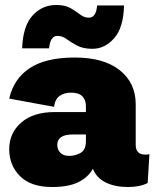

<svg xmlns="http://www.w3.org/2000/svg" viewBox="-20 -741 620 771"><path d="M325 -314Q325 -340 310.5 -354.5Q296 -369 266 -369Q238 -369 219.5 -356Q201 -343 197 -312L17 -345Q35 -425 99.5 -467.5Q164 -510 280 -510Q397 -510 461 -459Q525 -408 525 -322V-159Q525 -120 564 -120Q572 -120 580 -122L573 -6Q541 10 494 10Q442 10 405 -8Q368 -26 353 -63Q334 -29 294.5 -9.5Q255 10 190 10Q104 10 60.5 -33.5Q17 -77 17 -142Q17 -207 65.5 -249Q114 -291 199 -291H325ZM258 -115Q282 -115 303.5 -127Q325 -139 325 -174V-201H272Q210 -201 210 -159Q210 -141 222 -128Q234 -115 258 -115ZM478 -719Q476 -630 438.5 -587.5Q401 -545 351 -545Q314 -545 289.5 -558Q265 -571 247.5 -584Q230 -597 211 -597Q182 -597 177 -547H69Q72 -636 110.5 -678.5Q149 -721 206 -721Q242 -721 264 -708Q286 -695 302 -682.5Q318 -670 337 -670Q366 -670 370 -719Z"/></svg>

Font: Prodigy Sans ExtraBold
Style: Regular
Weight: 800
Designer: Wei Huang
Foundry: Wei Huang
Version: Version 1.003; ttfautohint (v1.8.3)